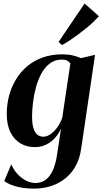

<svg xmlns="http://www.w3.org/2000/svg" viewBox="-20 -838 591 1108"><path d="M448.5 19.5Q440 79.5 414.8 123.2Q389.5 167 352.2 195.2Q315 223.5 270.2 237Q225.5 250.5 176.5 250.5Q139 250.5 106.8 245.2Q74.5 240 48.8 230.2Q23 220.5 4.5 206.5L45 110Q57.5 140.5 79.8 165Q102 189.5 129.5 203.8Q157 218 184.5 218Q218.5 218 243.2 199.8Q268 181.5 284.5 145.5Q301 109.5 309 56.5L332 -95Q319.5 -67.5 298.5 -43.5Q277.5 -19.5 247.8 -4.2Q218 11 180.5 11Q135.5 11 99 -10Q62.5 -31 40.8 -73.8Q19 -116.5 19 -181Q19 -234.5 32.2 -285Q45.5 -335.5 71.8 -379Q98 -422.5 136.5 -455.2Q175 -488 226.2 -506.2Q277.5 -524.5 341 -524.5Q373.5 -524.5 399.8 -518.2Q426 -512 447 -502.5L528.5 -521.5ZM386 -471Q381 -480.5 369.2 -487.2Q357.5 -494 337 -494Q297.5 -494 268.8 -472.8Q240 -451.5 220 -415.5Q200 -379.5 188 -336Q176 -292.5 170.5 -247.5Q165 -202.5 165 -163.5Q165 -130.5 170.2 -108.2Q175.5 -86 184.5 -73Q193.5 -60 205.2 -54.5Q217 -49 230 -49Q252 -49 274.2 -65.5Q296.5 -82 314 -107.8Q331.5 -133.5 339.5 -160.5ZM318 -596 468 -817.5 551 -744.5Q537.5 -729.5 518.2 -711Q499 -692.5 475.8 -673.8Q452.5 -655 428.2 -637Q404 -619 380.8 -603.8Q357.5 -588.5 338 -578Z"/></svg>

Font: Merriweather 120pt
Style: Bold Italic
Weight: 700
Italic angle: -7.8°
Version: Version 2.101